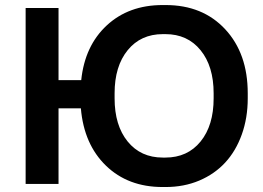

<svg xmlns="http://www.w3.org/2000/svg" viewBox="-20 -732 1046 764"><path d="M627 12.2Q489.3 12.2 401.6 -72.8Q314 -157.7 301.8 -300.8H212.9V0H82V-700.2H212.9V-413.1H303.2Q317.4 -549.8 404.8 -630.9Q492.2 -711.9 627 -711.9H639.2Q786.6 -711.9 876.2 -615.5Q965.8 -519 965.8 -360.8V-340.8Q965.8 -262.7 942.1 -196.8Q918.5 -130.9 876 -85Q833.5 -39.1 772.7 -13.4Q711.9 12.2 639.2 12.2ZM436 -360.8V-340.8Q436 -232.9 488 -168.9Q540 -105 627.9 -105H638.2Q726.1 -105 778.1 -168.9Q830.1 -232.9 830.1 -340.8V-360.8Q830.1 -468.3 778.1 -532.2Q726.1 -596.2 638.2 -596.2H627.9Q540 -596.2 488 -532.2Q436 -468.3 436 -360.8Z"/></svg>

Font: Fixel Text SemiBold
Style: Regular
Weight: 600
Width: 4
Designer: AlfaBravo + MacPaw
Foundry: Kyrylo Tkachov, Marchela Mozhyna, Serhii Makarenko, Maria Weinstein, Zakhar Kryvoshyya
Version: Version 1.211